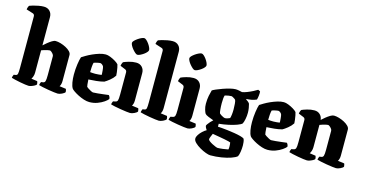

<svg xmlns="http://www.w3.org/2000/svg" viewBox="-115 -1255 3646 1909"><g transform="rotate(15 1708.0 -300.0)"><path d="M194 0Q183 0 158.5 -3.5Q134 -7 105 -12.5Q76 -18 51 -24Q26 -30 14 -34Q14 -42 17.5 -52Q21 -62 24 -68L43 -71Q59 -73 63 -89Q67 -105 67 -153V-679Q67 -701 50 -707L-20 -729Q-18 -743 -13.5 -754.5Q-9 -766 -5 -770Q6 -775 31 -782Q56 -789 85.5 -794.5Q115 -800 140 -800Q178 -800 201 -776Q224 -752 224 -714V-424Q240 -439 261.5 -456.5Q283 -474 304 -487Q325 -500 341 -500Q364 -500 393 -491.5Q422 -483 448.5 -469Q475 -455 492 -437.5Q509 -420 509 -401V-133Q509 -112 504 -97Q499 -82 494 -76L561 -67Q563 -63 565.5 -54Q568 -45 568 -35Q561 -23 536.5 -11.5Q512 0 494 0Q483 0 455.5 -3.5Q428 -7 395 -12.5Q362 -18 334.5 -24Q307 -30 295 -34Q295 -42 298.5 -52Q302 -62 305 -68L325 -71Q341 -73 346.5 -89Q352 -105 352 -153V-346Q352 -357 343.5 -368Q335 -379 325 -387Q315 -395 309 -395Q299 -395 282.5 -391Q266 -387 249.5 -382Q233 -377 224 -373V-143Q224 -122 217.5 -103.5Q211 -85 204 -76L266 -67Q268 -63 270.5 -54Q273 -45 273 -35Q268 -27 253.5 -19Q239 -11 222.5 -5.5Q206 0 194 0Z M819 0Q793 0 762 -10Q731 -20 702.5 -34.5Q674 -49 654 -63Q634 -77 628 -85Q614 -106 607.5 -144.5Q601 -183 601 -226Q601 -281 608.5 -332.5Q616 -384 625 -409Q639 -418 665 -433.5Q691 -449 724.5 -464Q758 -479 792.5 -489.5Q827 -500 857 -500Q877 -500 905 -489Q933 -478 957.5 -463Q982 -448 993 -435Q997 -425 1001 -403Q1005 -381 1008 -358.5Q1011 -336 1011 -323Q992 -294 962 -270Q932 -246 912 -235Q875 -225 833 -221Q791 -217 753 -215Q755 -184 757 -164.5Q759 -145 761 -141Q763 -138 777 -128.5Q791 -119 807.5 -110.5Q824 -102 831 -102Q849 -102 877.5 -105Q906 -108 936.5 -111.5Q967 -115 989 -118Q994 -114 999 -104.5Q1004 -95 1005 -81Q995 -67 968 -48Q941 -29 902.5 -14.5Q864 0 819 0ZM805 -287Q818 -287 840 -289Q862 -291 870 -294Q869 -311 867 -338Q865 -365 860 -378Q854 -389 843.5 -396Q833 -403 827 -403Q816 -403 793.5 -398Q771 -393 760 -388Q755 -369 753 -341.5Q751 -314 751 -290Q775 -287 805 -287Z M1239 0Q1228 0 1200 -3.5Q1172 -7 1138.5 -12.5Q1105 -18 1076.5 -24Q1048 -30 1036 -34Q1036 -42 1039.5 -52Q1043 -62 1046 -68L1070 -73Q1086 -76 1091.5 -90.5Q1097 -105 1097 -153V-379Q1097 -400 1080 -407L1027 -429Q1029 -443 1033.5 -454.5Q1038 -466 1042 -470Q1059 -478 1096 -489Q1133 -500 1170 -500Q1208 -500 1231 -476Q1254 -452 1254 -414V-133Q1254 -112 1249 -97Q1244 -82 1239 -76L1306 -67Q1308 -63 1310.5 -54Q1313 -45 1313 -35Q1306 -23 1281.5 -11.5Q1257 0 1239 0ZM1159 -578Q1150 -578 1136.5 -589.5Q1123 -601 1109 -617.5Q1095 -634 1086 -651Q1077 -668 1077 -679Q1077 -689 1089.5 -702Q1102 -715 1120 -727.5Q1138 -740 1155.5 -748Q1173 -756 1184 -756Q1194 -756 1207 -744.5Q1220 -733 1232.5 -716Q1245 -699 1253 -681.5Q1261 -664 1261 -653Q1261 -644 1250 -631Q1239 -618 1222 -606Q1205 -594 1188 -586Q1171 -578 1159 -578Z M1535 0Q1524 0 1497 -3.5Q1470 -7 1438 -12.5Q1406 -18 1379 -24Q1352 -30 1340 -34Q1340 -42 1343.5 -52Q1347 -62 1350 -68L1369 -71Q1385 -73 1389 -89Q1393 -105 1393 -153V-679Q1393 -700 1376 -706L1306 -729Q1308 -743 1312.5 -754.5Q1317 -766 1321 -770Q1332 -775 1357 -782Q1382 -789 1411.5 -794.5Q1441 -800 1466 -800Q1504 -800 1527 -776Q1550 -752 1550 -714V-133Q1550 -112 1545 -97Q1540 -82 1535 -76L1602 -67Q1604 -63 1606.5 -54Q1609 -45 1609 -35Q1602 -23 1577.5 -11.5Q1553 0 1535 0Z M1830 0Q1819 0 1791 -3.5Q1763 -7 1729.5 -12.5Q1696 -18 1667.5 -24Q1639 -30 1627 -34Q1627 -42 1630.5 -52Q1634 -62 1637 -68L1661 -73Q1677 -76 1682.5 -90.5Q1688 -105 1688 -153V-379Q1688 -400 1671 -407L1618 -429Q1620 -443 1624.5 -454.5Q1629 -466 1633 -470Q1650 -478 1687 -489Q1724 -500 1761 -500Q1799 -500 1822 -476Q1845 -452 1845 -414V-133Q1845 -112 1840 -97Q1835 -82 1830 -76L1897 -67Q1899 -63 1901.5 -54Q1904 -45 1904 -35Q1897 -23 1872.5 -11.5Q1848 0 1830 0ZM1750 -578Q1741 -578 1727.5 -589.5Q1714 -601 1700 -617.5Q1686 -634 1677 -651Q1668 -668 1668 -679Q1668 -689 1680.5 -702Q1693 -715 1711 -727.5Q1729 -740 1746.5 -748Q1764 -756 1775 -756Q1785 -756 1798 -744.5Q1811 -733 1823.5 -716Q1836 -699 1844 -681.5Q1852 -664 1852 -653Q1852 -644 1841 -631Q1830 -618 1813 -606Q1796 -594 1779 -586Q1762 -578 1750 -578Z M2119 -125V-95Q2129 -95 2156.5 -92.5Q2184 -90 2220 -86Q2256 -82 2292 -76Q2328 -70 2356.5 -62.5Q2385 -55 2396 -46Q2402 -33 2404.5 -13.5Q2407 6 2407 21Q2407 55 2402 87Q2397 119 2388 137Q2370 153 2328.5 167.5Q2287 182 2232 191Q2177 200 2118 200Q2102 200 2071.5 189Q2041 178 2009 159.5Q1977 141 1954.5 119.5Q1932 98 1932 77Q1932 59 1946 37.5Q1960 16 1980.5 -3Q2001 -22 2020 -32Q2014 -40 2007.5 -52.5Q2001 -65 2001 -74Q2001 -78 2010 -91Q2019 -104 2032.5 -119Q2046 -134 2058 -144Q2029 -154 2002 -165.5Q1975 -177 1968 -187Q1961 -197 1952.5 -225Q1944 -253 1944 -284Q1944 -330 1951.5 -367Q1959 -404 1966 -427Q1976 -434 2003.5 -446Q2031 -458 2066.5 -470.5Q2102 -483 2136 -491.5Q2170 -500 2193 -500Q2209 -500 2227 -496.5Q2245 -493 2261 -489Q2282 -492 2311.5 -503.5Q2341 -515 2368.5 -529Q2396 -543 2411 -553L2433 -542Q2435 -522 2432 -497.5Q2429 -473 2424 -456Q2400 -445 2373.5 -440Q2347 -435 2321 -434V-428Q2328 -424 2339.5 -415.5Q2351 -407 2358 -395Q2363 -379 2367 -354Q2371 -329 2371 -306Q2371 -272 2364.5 -239.5Q2358 -207 2349 -190Q2338 -178 2302 -164.5Q2266 -151 2217.5 -140.5Q2169 -130 2119 -125ZM2165 -195Q2178 -195 2191.5 -200Q2205 -205 2214 -209Q2219 -223 2222 -247.5Q2225 -272 2225 -300Q2225 -330 2222.5 -358.5Q2220 -387 2215 -396Q2213 -400 2204 -406.5Q2195 -413 2185 -418Q2175 -423 2170 -423Q2159 -423 2140 -420Q2121 -417 2104 -412Q2099 -401 2097 -379Q2095 -357 2095 -331Q2095 -297 2098 -265Q2101 -233 2105 -227Q2109 -222 2121 -214Q2133 -206 2145.5 -200.5Q2158 -195 2165 -195ZM2170 110Q2190 110 2223 106Q2256 102 2278 97Q2280 92 2280.5 83.5Q2281 75 2281 67Q2281 56 2280 44Q2279 32 2277 25Q2275 23 2257 18.5Q2239 14 2213 9Q2187 4 2160.5 -0.5Q2134 -5 2114 -8.5Q2094 -12 2088 -13Q2081 2 2073.5 21Q2066 40 2066 48Q2066 56 2079.5 66.5Q2093 77 2112 87Q2131 97 2147.5 103.5Q2164 110 2170 110Z M2652 0Q2626 0 2595 -10Q2564 -20 2535.5 -34.5Q2507 -49 2487 -63Q2467 -77 2461 -85Q2447 -106 2440.5 -144.5Q2434 -183 2434 -226Q2434 -281 2441.5 -332.5Q2449 -384 2458 -409Q2472 -418 2498 -433.5Q2524 -449 2557.5 -464Q2591 -479 2625.5 -489.5Q2660 -500 2690 -500Q2710 -500 2738 -489Q2766 -478 2790.5 -463Q2815 -448 2826 -435Q2830 -425 2834 -403Q2838 -381 2841 -358.5Q2844 -336 2844 -323Q2825 -294 2795 -270Q2765 -246 2745 -235Q2708 -225 2666 -221Q2624 -217 2586 -215Q2588 -184 2590 -164.5Q2592 -145 2594 -141Q2596 -138 2610 -128.5Q2624 -119 2640.5 -110.5Q2657 -102 2664 -102Q2682 -102 2710.5 -105Q2739 -108 2769.5 -111.5Q2800 -115 2822 -118Q2827 -114 2832 -104.5Q2837 -95 2838 -81Q2828 -67 2801 -48Q2774 -29 2735.5 -14.5Q2697 0 2652 0ZM2638 -287Q2651 -287 2673 -289Q2695 -291 2703 -294Q2702 -311 2700 -338Q2698 -365 2693 -378Q2687 -389 2676.5 -396Q2666 -403 2660 -403Q2649 -403 2626.5 -398Q2604 -393 2593 -388Q2588 -369 2586 -341.5Q2584 -314 2584 -290Q2608 -287 2638 -287Z M3059 0Q3048 0 3022 -3.5Q2996 -7 2965.5 -12.5Q2935 -18 2909 -24Q2883 -30 2871 -34Q2871 -42 2874.5 -52Q2878 -62 2881 -68L2905 -73Q2921 -76 2926.5 -90.5Q2932 -105 2932 -153V-379Q2932 -400 2915 -407L2862 -429Q2864 -443 2868.5 -454.5Q2873 -466 2877 -470Q2894 -478 2931 -489Q2968 -500 3005 -500Q3040 -500 3062.5 -478.5Q3085 -457 3088 -424Q3104 -439 3125.5 -456.5Q3147 -474 3168.5 -487Q3190 -500 3206 -500Q3229 -500 3258 -491.5Q3287 -483 3313.5 -469Q3340 -455 3357 -437.5Q3374 -420 3374 -401V-133Q3374 -112 3369 -97Q3364 -82 3359 -76L3426 -67Q3428 -63 3430.5 -54Q3433 -45 3433 -35Q3426 -23 3401.5 -11.5Q3377 0 3359 0Q3348 0 3320.5 -3.5Q3293 -7 3260 -12.5Q3227 -18 3199.5 -24Q3172 -30 3160 -34Q3160 -42 3163.5 -52Q3167 -62 3170 -68L3190 -71Q3206 -73 3211.5 -89Q3217 -105 3217 -153V-346Q3217 -357 3208.5 -368Q3200 -379 3190 -387Q3180 -395 3174 -395Q3164 -395 3147.5 -391Q3131 -387 3114.5 -382Q3098 -377 3089 -373V-143Q3089 -122 3082.5 -103.5Q3076 -85 3069 -76L3131 -67Q3133 -63 3135.5 -54Q3138 -45 3138 -35Q3133 -27 3118.5 -19Q3104 -11 3087.5 -5.5Q3071 0 3059 0Z"/></g></svg>

Font: Texturina 72pt Black
Style: Regular
Weight: 900
Designer: Guillermo Torres Carreño
Foundry: Omnibus-Type
Version: Version 1.002; ttfautohint (v1.8.3)